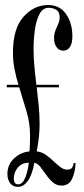

<svg xmlns="http://www.w3.org/2000/svg" viewBox="-20 -731 333 764"><path d="M52 12.5Q31 12.5 20.2 -2.2Q9.5 -17 9.5 -38.5Q9.5 -76.5 36.2 -101Q63 -125.5 97.5 -128.5Q98.5 -136.5 99 -155Q99.5 -173.5 99.5 -193.5Q99.5 -242 85.2 -289Q71 -336 56.5 -383.5H7V-393.5H53.5Q44 -424 37.8 -455.8Q31.5 -487.5 31.5 -521Q31.5 -617 73.2 -664Q115 -711 171.5 -711Q218 -711 243 -674.8Q268 -638.5 268 -586.5Q268 -560 258.8 -544.8Q249.5 -529.5 232 -529.5Q214.5 -529.5 204.8 -543.8Q195 -558 195 -579.5Q195 -600.5 206.2 -623.2Q217.5 -646 217.5 -660.5Q217.5 -683.5 204.2 -691.8Q191 -700 173.5 -700Q150 -700 136.8 -674.2Q123.5 -648.5 118.5 -610.2Q113.5 -572 113.5 -535Q113.5 -501 117 -465.2Q120.5 -429.5 124.5 -393.5H214.5V-383.5H126Q130.5 -347 134 -310.8Q137.5 -274.5 137.5 -240Q137.5 -203 132.8 -169.8Q128 -136.5 126 -128.5Q144.5 -127 160.8 -116Q177 -105 191.5 -91Q206 -77 219.8 -66.5Q233.5 -56 247 -56Q262 -56 267.2 -64.5Q272.5 -73 273.5 -82.5H280.5Q280 -49 267.5 -20.8Q255 7.5 225 7.5Q205 7.5 190.2 -5.5Q175.5 -18.5 163.5 -35.8Q151.5 -53 140.5 -67Q129.5 -81 117 -83.5Q107.5 -34 90.5 -10.8Q73.5 12.5 52 12.5ZM52 2.5Q70 2.5 80.8 -25Q91.5 -52.5 94.5 -83.5Q67.5 -83.5 51.2 -64.5Q35 -45.5 35 -20.5Q35 2.5 52 2.5Z"/></svg>

Font: Imbue 100pt Medium
Style: Regular
Weight: 500
Designer: Tyler Finck
Foundry: Etcetera Type Company
Version: Version 1.102; ttfautohint (v1.8.3)